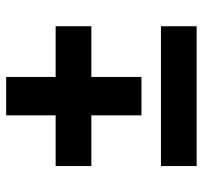

<svg xmlns="http://www.w3.org/2000/svg" viewBox="-38 -638 675 640"><g transform="rotate(-90 300.0 -317.5)"><path d="M236 -184V-351H67V-470H236V-635H364V-470H533V-351H364V-184ZM67 0V-119H533V0Z"/></g></svg>

Font: IBM Plex Sans KR
Style: Bold
Weight: 700
Designer: Mike Abbink; Paul van der Laan; Pieter van Rosmalen; Wujin Sim; Chorong Kim; Dohee Lee;
Foundry: Sandoll Inc.
Version: Version 1.001